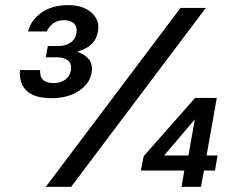

<svg xmlns="http://www.w3.org/2000/svg" viewBox="-20 -731 914 751"><path d="M181 -347Q115 -347 84.5 -375.5Q54 -404 58 -457H137Q136 -438 142.5 -426.5Q149 -415 161.5 -410.5Q174 -406 189 -406Q216 -406 234.5 -419Q253 -432 257 -455Q262 -481 246 -494Q230 -507 203 -507H159L167 -551H209Q236 -551 255.5 -564Q275 -577 279 -602Q283 -625 270 -638.5Q257 -652 231 -652Q205 -652 188.5 -640Q172 -628 163 -608H90Q100 -651 141.5 -681Q183 -711 248 -711Q305 -711 338 -681.5Q371 -652 363 -608Q358 -577 337 -557.5Q316 -538 284 -530V-528Q313 -518 328.5 -498Q344 -478 338 -445Q331 -404 288.5 -375.5Q246 -347 181 -347ZM159 0 686 -700H785L258 0ZM690 0 701 -64H531L542 -120L743 -348H828L788 -123H831L821 -64H778L766 0ZM622 -123H717L742 -264Z"/></svg>

Font: DM Sans 9pt Medium
Style: Italic
Weight: 500
Italic angle: -10°
Version: Version 4.004;gftools[0.9.30]